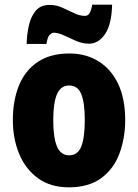

<svg xmlns="http://www.w3.org/2000/svg" viewBox="-20 -792 592 822"><path d="M516 -278Q516 -201 491.5 -135Q467 -69 413.5 -29.5Q360 10 275 10Q196 10 142.5 -29Q89 -68 62 -133.5Q35 -199 35 -278Q35 -361 61 -425.5Q87 -490 141 -526.5Q195 -563 277 -563Q348 -563 402 -529.5Q456 -496 486 -432.5Q516 -369 516 -278ZM208 -277Q208 -203 224 -165Q240 -127 276 -127Q313 -127 328 -165Q343 -203 343 -278Q343 -352 328 -389Q313 -426 276 -426Q240 -426 224 -389Q208 -352 208 -277ZM94 -604Q95 -644 103.5 -682.5Q112 -721 133 -746Q154 -771 193 -771Q220 -771 246 -759.5Q272 -748 296.5 -736Q321 -724 344 -724Q356 -724 363 -735Q370 -746 375 -772H460Q458 -688 430 -646.5Q402 -605 361 -605Q333 -605 305.5 -617Q278 -629 253.5 -640.5Q229 -652 210 -652Q202 -652 192.5 -642.5Q183 -633 179 -604Z"/></svg>

Font: Noto Sans Malayalam Condensed Black
Style: Regular
Weight: 900
Width: 3
Designer: Jelle Bosma - Monotype Design Team
Foundry: Monotype Imaging Inc.
Version: Version 2.104; ttfautohint (v1.8.4.7-5d5b)